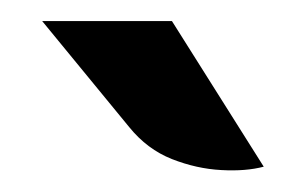

<svg xmlns="http://www.w3.org/2000/svg" viewBox="-20 -760 270 182"><path d="M230 -602Q213 -597.5 189.8 -598.8Q166.5 -600 143 -609.2Q119.5 -618.5 102.5 -639.5L20 -740H143Z"/></svg>

Font: Expletus Sans SemiBold
Style: Regular
Weight: 600
Version: Version 7.500